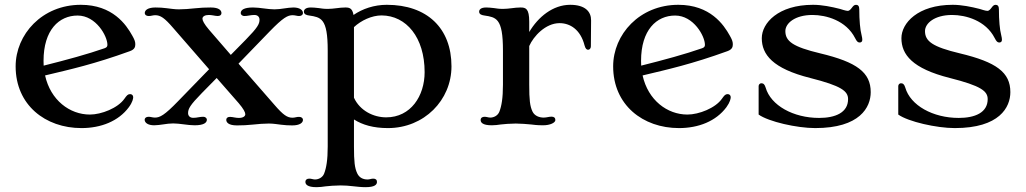

<svg xmlns="http://www.w3.org/2000/svg" viewBox="-20 -524 4290 803"><path d="M45.4 -246.6C45.4 -85 169.4 11.7 320.8 11.7C402.3 11.7 475.6 -17.1 519 -75.7C534.7 -97.2 537.1 -111.8 537.1 -117.7C537.1 -125 531.7 -130.4 524.4 -130.4C514.6 -130.4 510.3 -125 500.5 -111.3C473.1 -71.8 403.8 -44.9 356 -44.9C271.5 -44.9 191.4 -105 168.5 -208.5C274.9 -233.9 374 -255.9 523.4 -310.1C543.5 -317.4 545.9 -328.1 545.9 -339.4C545.9 -350.6 541.5 -360.4 533.2 -375C507.8 -420.9 451.2 -503.9 317.9 -503.9C155.8 -503.9 45.4 -379.9 45.4 -246.6ZM162.6 -249.5C162.1 -255.9 162.1 -262.7 162.1 -269.5C162.1 -398.4 226.6 -459 304.7 -459C381.8 -459 429.2 -372.6 429.2 -336.9C429.2 -331.1 427.7 -325.7 417.5 -322.3C347.7 -297.9 258.3 -273.4 162.6 -249.5Z M585 -23.4C585 -10.7 598.6 0 625 0C636.2 0 650.4 -2 663.6 -3.9C676.8 -5.9 689.9 -7.8 704.1 -7.8C717.8 -7.8 733.4 -5.9 749 -3.9C764.2 -2 778.8 0 793.9 0C831.5 0 845.2 -10.3 845.2 -23.4C845.2 -28.8 840.3 -35.6 829.6 -35.6C822.8 -35.6 816.9 -34.7 811 -33.7C802.7 -32.2 796.4 -31.2 788.1 -31.2C772.9 -31.2 766.6 -41 766.6 -50.8C766.6 -68.8 774.4 -84 824.2 -134.8L886.2 -197.8L978.5 -92.3C998.5 -68.8 1005.9 -54.2 1005.9 -46.4C1005.9 -37.1 995.6 -30.8 979 -30.8C972.7 -30.8 966.8 -31.7 960.9 -32.7C954.6 -33.7 948.2 -35.2 941.9 -35.2C931.2 -35.2 926.3 -29.8 926.3 -22.9C926.3 -12.2 935.5 0.5 971.2 0.5C995.6 0.5 1013.2 -0.5 1037.1 -2.9C1060.5 -5.4 1084 -7.3 1104.5 -7.3C1123 -7.3 1138.7 -4.4 1155.8 -2.4C1171.9 -0.5 1184.6 0.5 1202.1 0.5C1233.4 0.5 1247.1 -10.3 1247.1 -22.9C1247.1 -29.8 1240.7 -35.2 1231 -35.2C1226.1 -35.2 1221.7 -34.7 1217.8 -33.7C1212.9 -32.7 1208.5 -31.7 1203.6 -31.7C1181.2 -31.7 1164.6 -43 1127.9 -85.4L977.5 -257.8L1106.9 -391.6C1164.6 -451.2 1183.6 -460.4 1204.1 -460.4C1209 -460.4 1214.4 -459.5 1219.2 -458.5C1223.1 -457.5 1227.5 -457 1231 -457C1240.7 -457 1247.1 -462.4 1247.1 -469.2C1247.1 -481.9 1233.4 -492.7 1207 -492.7C1195.8 -492.7 1181.6 -490.7 1168.5 -488.8C1155.3 -486.8 1142.1 -484.9 1127.9 -484.9C1114.3 -484.9 1098.6 -486.8 1083 -488.8C1067.9 -490.7 1053.2 -492.7 1038.1 -492.7C1000.5 -492.7 986.8 -482.4 986.8 -469.2C986.8 -463.9 991.7 -457 1002.4 -457C1009.3 -457 1015.1 -458 1021 -459C1029.3 -460.4 1035.6 -461.4 1043.9 -461.4C1059.1 -461.4 1065.4 -451.7 1065.4 -441.9C1065.4 -423.8 1057.6 -408.7 1007.8 -357.9L945.3 -294.4L854 -399.9C834 -423.3 826.7 -438 826.7 -445.8C826.7 -455.1 836.9 -461.4 853.5 -461.4C859.9 -461.4 865.7 -460.4 871.6 -459.5C877.9 -458.5 884.3 -457 890.6 -457C901.4 -457 906.2 -462.4 906.2 -469.2C906.2 -480 897 -492.7 861.3 -492.7C836.9 -492.7 819.3 -491.7 795.4 -489.3C772 -486.8 748.5 -484.9 728 -484.9C709.5 -484.9 693.8 -487.8 676.8 -489.7C660.6 -491.7 647.9 -492.7 630.4 -492.7C599.1 -492.7 585.4 -481.9 585.4 -469.2C585.4 -462.4 591.8 -457 601.6 -457C606.4 -457 610.8 -457.5 614.7 -458.5C619.6 -459.5 624 -460.4 628.9 -460.4C651.4 -460.4 668 -449.2 704.6 -406.7L854.5 -234.4L725.1 -101.1C667.5 -41.5 648.4 -32.2 627.9 -32.2C623 -32.2 617.7 -33.2 612.8 -34.2C608.9 -35.2 604.5 -35.6 601.1 -35.6C591.3 -35.6 585 -30.3 585 -23.4Z M1350.6 88.9C1350.6 145.5 1344.7 178.2 1335.9 201.2C1329.1 219.2 1311.5 226.6 1297.4 226.6C1293.5 226.6 1289.1 225.6 1284.7 224.6C1280.8 223.6 1276.9 223.1 1273.4 223.1C1264.2 223.1 1257.3 227.5 1257.3 236.8C1257.3 246.6 1264.6 258.8 1303.7 258.8C1317.4 258.8 1328.1 257.3 1341.3 255.4C1351.1 253.9 1384.3 251.5 1404.3 251.5C1422.4 251.5 1439.5 252.9 1456.5 254.9C1474.1 256.8 1491.2 258.8 1508.3 258.8C1547.9 258.8 1556.6 248 1556.6 236.8C1556.6 227.5 1550.8 223.1 1541 223.1C1536.6 223.1 1532.2 224.1 1528.3 225.1C1524.4 226.1 1521 226.6 1517.1 226.6C1499 226.6 1482.9 219.7 1474.1 201.2C1463.4 178.7 1460.4 152.3 1460.4 88.9V-24.4C1496.1 -1.5 1542 11.7 1602.5 11.7C1753.9 11.7 1868.2 -105 1868.2 -246.6C1868.2 -406.7 1765.6 -503.9 1597.7 -503.9C1544.9 -503.9 1496.1 -487.3 1458.5 -461.4C1453.6 -489.7 1441.4 -492.7 1424.3 -492.7C1411.1 -492.7 1398.9 -491.2 1387.2 -489.7C1375 -488.3 1363.3 -486.8 1351.1 -486.8C1331.5 -486.8 1324.7 -488.8 1313 -490.2C1301.8 -491.7 1287.6 -492.7 1280.3 -492.7C1256.8 -492.7 1251 -482.9 1251 -475.1C1251 -463.4 1263.2 -460.4 1273.9 -459C1297.4 -455.6 1316.4 -452.1 1329.1 -435.5C1343.8 -416.5 1350.6 -380.4 1350.6 -312ZM1460.4 -115.2V-410.6C1490.2 -438.5 1535.2 -459.5 1575.7 -459.5C1679.2 -459 1755.9 -367.7 1755.9 -222.2C1755.9 -122.6 1697.8 -33.2 1595.2 -33.2C1542 -33.2 1485.4 -61 1460.4 -115.2Z M1990.2 -22C1990.2 -12.2 1997.6 0 2036.6 0C2050.3 0 2061 -1.5 2074.2 -3.4C2084 -4.9 2117.2 -7.3 2137.2 -7.3C2156.7 -7.3 2186 -4.9 2201.2 -3.4C2212.9 -2.4 2222.2 0 2251.5 0C2280.8 0 2302.7 -10.7 2302.7 -22C2302.7 -31.2 2296.9 -36.1 2287.1 -36.1C2280.8 -36.1 2275.9 -35.2 2271 -34.2C2265.6 -33.2 2260.3 -32.2 2253.9 -32.2C2235.8 -32.2 2215.8 -39.1 2207 -57.6C2196.3 -80.1 2193.4 -106.4 2193.4 -169.9V-331.5C2210.9 -371.6 2261.2 -427.2 2320.3 -427.2C2363.8 -427.2 2407.7 -400.9 2424.8 -334C2428.7 -319.3 2434.1 -315.9 2439.9 -315.9C2445.8 -315.9 2451.2 -321.8 2451.2 -330.1L2452.1 -438.5C2452.6 -474.1 2428.7 -503.9 2364.7 -503.9C2292.5 -503.9 2230.5 -453.1 2193.4 -390.1V-433.1C2193.4 -488.3 2178.7 -492.7 2157.2 -492.7C2144 -492.7 2131.8 -491.2 2120.1 -489.7C2107.9 -488.3 2096.2 -486.8 2084 -486.8C2064.5 -486.8 2057.6 -488.8 2045.9 -490.2C2034.7 -491.7 2020.5 -492.7 2013.2 -492.7C1989.7 -492.7 1983.9 -482.9 1983.9 -475.1C1983.9 -463.4 1996.1 -460.4 2006.8 -459C2030.3 -455.6 2049.3 -452.1 2062 -435.5C2076.7 -416.5 2083.5 -380.4 2083.5 -312V-169.9C2083.5 -113.3 2077.6 -80.6 2068.8 -57.6C2062 -39.6 2044.4 -32.2 2030.3 -32.2C2026.4 -32.2 2022 -33.2 2017.6 -34.2C2013.7 -35.2 2009.8 -35.6 2006.3 -35.6C1997.1 -35.6 1990.2 -31.2 1990.2 -22Z M2544.4 -246.6C2544.4 -85 2668.5 11.7 2819.8 11.7C2901.4 11.7 2974.6 -17.1 3018.1 -75.7C3033.7 -97.2 3036.1 -111.8 3036.1 -117.7C3036.1 -125 3030.8 -130.4 3023.4 -130.4C3013.7 -130.4 3009.3 -125 2999.5 -111.3C2972.2 -71.8 2902.8 -44.9 2855 -44.9C2770.5 -44.9 2690.4 -105 2667.5 -208.5C2773.9 -233.9 2873 -255.9 3022.5 -310.1C3042.5 -317.4 3044.9 -328.1 3044.9 -339.4C3044.9 -350.6 3040.5 -360.4 3032.2 -375C3006.8 -420.9 2950.2 -503.9 2816.9 -503.9C2654.8 -503.9 2544.4 -379.9 2544.4 -246.6ZM2661.6 -249.5C2661.1 -255.9 2661.1 -262.7 2661.1 -269.5C2661.1 -398.4 2725.6 -459 2803.7 -459C2880.9 -459 2928.2 -372.6 2928.2 -336.9C2928.2 -331.1 2926.8 -325.7 2916.5 -322.3C2846.7 -297.9 2757.3 -273.4 2661.6 -249.5Z M3152.8 -44.9C3194.3 -15.1 3313.5 11.7 3389.2 11.7C3576.7 11.7 3621.6 -75.7 3621.6 -138.7C3621.6 -221.2 3563.5 -264.2 3410.6 -300.8C3295.9 -328.1 3264.6 -351.6 3264.6 -394C3264.6 -426.3 3304.2 -461.4 3377.9 -461.4C3435.1 -461.4 3518.6 -438.5 3556.2 -364.7C3563.5 -350.1 3567.9 -346.2 3575.7 -346.2C3580.6 -346.2 3586.4 -349.1 3586.4 -356.9C3586.4 -360.4 3585.9 -368.7 3583 -378.9C3577.6 -398.4 3573.7 -439 3573.7 -485.8C3573.7 -498.5 3568.4 -503.9 3560.1 -503.9C3551.8 -503.9 3547.4 -497.6 3542.5 -491.2C3537.6 -484.9 3532.2 -478.5 3525.9 -478.5C3517.1 -478.5 3498 -485.4 3492.7 -486.8C3458 -495.6 3418 -503.9 3380.4 -503.9C3234.4 -503.9 3166 -427.2 3166 -364.3C3166 -295.9 3211.4 -237.3 3368.7 -197.8C3498.5 -165 3526.9 -143.1 3526.9 -109.4C3526.9 -52.7 3473.1 -30.8 3405.8 -30.8C3297.9 -30.8 3203.6 -83 3182.1 -157.7C3178.2 -170.9 3172.9 -175.8 3164.1 -175.8C3158.2 -175.8 3152.8 -170.4 3152.8 -164.1Z M3736.8 -44.9C3778.3 -15.1 3897.5 11.7 3973.1 11.7C4160.6 11.7 4205.6 -75.7 4205.6 -138.7C4205.6 -221.2 4147.5 -264.2 3994.6 -300.8C3879.9 -328.1 3848.6 -351.6 3848.6 -394C3848.6 -426.3 3888.2 -461.4 3961.9 -461.4C4019 -461.4 4102.5 -438.5 4140.1 -364.7C4147.5 -350.1 4151.9 -346.2 4159.7 -346.2C4164.6 -346.2 4170.4 -349.1 4170.4 -356.9C4170.4 -360.4 4169.9 -368.7 4167 -378.9C4161.6 -398.4 4157.7 -439 4157.7 -485.8C4157.7 -498.5 4152.3 -503.9 4144 -503.9C4135.7 -503.9 4131.3 -497.6 4126.5 -491.2C4121.6 -484.9 4116.2 -478.5 4109.9 -478.5C4101.1 -478.5 4082 -485.4 4076.7 -486.8C4042 -495.6 4002 -503.9 3964.4 -503.9C3818.4 -503.9 3750 -427.2 3750 -364.3C3750 -295.9 3795.4 -237.3 3952.6 -197.8C4082.5 -165 4110.8 -143.1 4110.8 -109.4C4110.8 -52.7 4057.1 -30.8 3989.7 -30.8C3881.8 -30.8 3787.6 -83 3766.1 -157.7C3762.2 -170.9 3756.8 -175.8 3748 -175.8C3742.2 -175.8 3736.8 -170.4 3736.8 -164.1Z"/></svg>

Font: Stoke
Style: Light
Weight: 300
Designer: Nicole Fally
Foundry: Nicole Fally
Version: Version 1.001